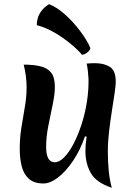

<svg xmlns="http://www.w3.org/2000/svg" viewBox="-20 -883 646 924"><path d="M518 21Q442 -5 416.5 -51Q391 -97 391 -156Q391 -187 397 -225L389 -227Q366 -160 331.5 -109Q297 -58 259.5 -29Q222 0 189 0Q144 0 119 -22.5Q94 -45 84.5 -82.5Q75 -120 75 -166Q75 -219 83 -269.5Q91 -320 99.5 -368Q108 -416 108 -462Q108 -490 104.5 -517Q101 -544 94 -572Q141 -572 174.5 -564Q208 -556 226 -533.5Q244 -511 244 -465Q244 -429 233.5 -379.5Q223 -330 212.5 -277Q202 -224 202 -176Q202 -102 244 -102Q265 -102 288.5 -125.5Q312 -149 333.5 -190Q355 -231 372 -283Q389 -335 398 -391.5Q407 -448 406 -503Q405 -522 403 -540.5Q401 -559 397 -577Q407 -578 417.5 -578.5Q428 -579 436 -579Q480 -579 508.5 -561.5Q537 -544 537 -490Q537 -471 531.5 -434Q526 -397 518.5 -349.5Q511 -302 505 -251.5Q499 -201 499 -154Q499 -108 503 -64Q507 -20 518 21ZM415 -652Q413 -641 401.5 -631.5Q390 -622 375 -619Q354 -644 319.5 -672.5Q285 -701 243.5 -725.5Q202 -750 157 -762Q158 -794 169 -814Q180 -834 193.5 -846Q207 -858 216 -863Q255 -848 295 -811.5Q335 -775 367 -732Q399 -689 415 -652Z"/></svg>

Font: Merienda SemiBold
Style: Regular
Weight: 600
Designer: Eduardo Rodriguez Tunni
Foundry: Eduardo Rodriguez Tunni
Version: Version 2.001; ttfautohint (v1.8.4.7-5d5b)